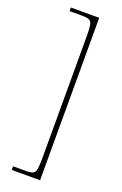

<svg xmlns="http://www.w3.org/2000/svg" viewBox="-169 -809 629 986"><g transform="rotate(20 146.0 -316.0)"><path d="M191.4 -759.8V127.9H36.6V107.9H107.4Q132.8 107.9 145 102.1Q157.7 95.7 160.6 73.5Q163.6 51.3 163.6 20V-651.9Q163.6 -691.4 160.2 -709Q156.7 -728 144.8 -734.1Q132.8 -740.2 107.4 -740.2H36.6V-759.8Z"/></g></svg>

Font: Koh Santepheap Thin
Style: Regular
Weight: 100
Designer: Danh Hong
Version: Version 2.002; ttfautohint (v1.8.3)